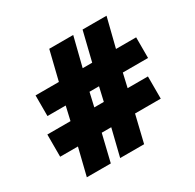

<svg xmlns="http://www.w3.org/2000/svg" viewBox="-154 -879 1065 1048"><g transform="rotate(-30 378.5 -355.0)"><path d="M721 -397H562L542 -310H670V-170H508L467 0H316L358 -170H298L257 0H106L148 -170H36V-310H182L202 -397H87V-527H234L279 -710H430L384 -527H444L489 -710H640L594 -527H721ZM392 -310 412 -397H352L332 -310Z"/></g></svg>

Font: Raleway Black
Style: Regular
Weight: 900
Designer: Matt McInerney, Pablo Impallari, Rodrigo Fuenzalida
Foundry: Matt McInerney, Pablo Impallari, Rodrigo Fuenzalida
Version: Version 4.026